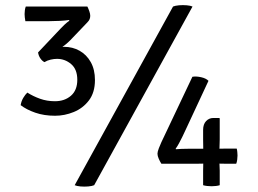

<svg xmlns="http://www.w3.org/2000/svg" viewBox="-20 -708 986 734"><path d="M275.5 -403Q275.5 -443 252 -463Q228.5 -483 198 -483Q186.5 -483 173.5 -480Q160.5 -477 150 -470.5Q141.5 -474.5 134.5 -484.5Q127.5 -494.5 125.5 -507.5Q144.5 -516 173.5 -522.5Q202.5 -529 225 -529Q257.5 -529 284.2 -514Q311 -499 327 -470.5Q343 -442 343 -402Q343 -354.5 320 -324.2Q297 -294 262 -279.8Q227 -265.5 190.5 -265.5Q148.5 -265.5 114.8 -277.2Q81 -289 59 -306Q61.5 -321.5 69 -334Q76.5 -346.5 84.5 -354Q106.5 -340 133 -330.5Q159.5 -321 190 -321Q227 -321 251.2 -342Q275.5 -363 275.5 -403ZM249 -554.5Q232 -537 208 -521.8Q184 -506.5 163.5 -496.5L125.5 -507.5L211 -598Q217 -604.5 226.8 -613.8Q236.5 -623 245.5 -629L243.5 -631.5Q231.5 -629.5 208.5 -628.2Q185.5 -627 166 -627H77Q75.5 -634 74.8 -641.5Q74 -649 74 -654Q74 -660.5 75 -668.5Q76 -676.5 78.5 -683H314Q318 -675 321.5 -665Q325 -655 325 -647.5Q325 -641.5 322.8 -635.2Q320.5 -629 314 -622.5ZM641.5 -683Q650 -686.5 664.5 -687.8Q679 -689 693.8 -687.8Q708.5 -686.5 716 -683L340 0Q332 3.5 317.2 4.8Q302.5 6 288 4.8Q273.5 3.5 265.5 0ZM597 -82Q591.5 -90.5 586.8 -101.2Q582 -112 582 -120.5Q582 -127.5 587.2 -141.2Q592.5 -155 597 -164.5L715.5 -414.5Q730 -417 749 -412.8Q768 -408.5 777 -399L687.5 -207Q682.5 -196 676.5 -183.8Q670.5 -171.5 664.2 -160Q658 -148.5 651.5 -139.5L652.5 -137.5Q663.5 -138.5 673.8 -138.8Q684 -139 693.5 -139.2Q703 -139.5 710 -139.5H819.5Q826.5 -139.5 835 -139.8Q843.5 -140 849.5 -140H885Q886.5 -134.5 887.2 -126.8Q888 -119 888 -113.5Q888 -107 886.8 -97.2Q885.5 -87.5 883 -82H849.5Q843.5 -82 834.8 -82.2Q826 -82.5 819 -82.5H757Q751 -82.5 741.5 -82.2Q732 -82 725 -82ZM756.5 -55.5Q756.5 -60.5 756.8 -68.8Q757 -77 757 -82.5V-138Q757 -142.5 756.8 -155Q756.5 -167.5 756.5 -172.5V-211.5Q756.5 -233 767.8 -245Q779 -257 796 -257H818.5L820 -255V-175Q820 -168.5 819.5 -157.2Q819 -146 819 -139.5V-82.5Q819 -77 819.5 -68.8Q820 -60.5 820 -55.5V0Q814 2 805.5 3Q797 4 789 4Q780.5 4 771.8 3Q763 2 756.5 0Z"/></svg>

Font: Signika Light Light
Style: Regular
Weight: 300
Version: Version 2.001